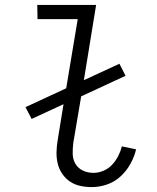

<svg xmlns="http://www.w3.org/2000/svg" viewBox="-20 -755 640 783"><path d="M354 8Q330 8 307 3Q284 -2 265.5 -14.5Q247 -27 234 -46Q221 -65 215.5 -87.5Q210 -110 210.5 -134Q211 -158 215 -182L239 -330L109 -270L84 -318L250 -395L297 -677H133L132 -735H372L322 -428L467 -495L492 -446L311 -362L279 -173Q276 -150 276.5 -127.5Q277 -105 287.5 -87Q298 -69 318 -59.5Q338 -50 361 -50Q381 -50 401.5 -58.5Q422 -67 437 -83Q452 -99 462 -118.5Q472 -138 477 -158L535 -146Q528 -116 512 -87Q496 -58 471.5 -35.5Q447 -13 416 -2.5Q385 8 354 8Z"/></svg>

Font: Iosevka Light Extended
Style: Italic
Weight: 300
Width: 7
Italic angle: -9°
Monospace: yes
Designer: Belleve Invis
Foundry: Belleve Invis
Version: Version 32.5.0; ttfautohint (v1.8.4)